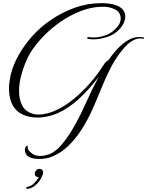

<svg xmlns="http://www.w3.org/2000/svg" viewBox="-20 -711 936 1220"><path d="M166 287Q151 279 144.5 267Q138 255 138 243Q138 228 145 220Q149 215 153.5 214.5Q158 214 156 219Q153 237 170.5 253.5Q188 270 203 275Q221 280 236 280Q251 280 265.5 276.5Q280 273 293 269Q332 254 370 210Q408 166 440 111Q482 41 522 -48.5Q562 -138 607 -223Q548 -144 481.5 -83Q415 -22 347 8Q318 21 284.5 28.5Q251 36 217 36Q183 36 151.5 27Q120 18 95 -1Q63 -27 50 -66.5Q37 -106 37 -148Q37 -171 40.5 -193.5Q44 -216 48 -236Q64 -301 100 -364Q136 -427 187 -483.5Q238 -540 301 -583Q374 -633 455.5 -662Q537 -691 625 -691Q650 -691 673.5 -688Q697 -685 716 -678Q748 -667 762 -648Q776 -629 776 -606Q776 -569 745 -532Q711 -492 662.5 -476.5Q614 -461 575 -461Q566 -461 558.5 -461.5Q551 -462 544 -463Q534 -464 534 -470Q534 -477 546 -475Q553 -474 561 -473.5Q569 -473 577 -473Q614 -473 655.5 -488.5Q697 -504 730 -546Q747 -568 747 -594Q747 -612 737.5 -628Q728 -644 705 -654Q671 -670 623 -668Q558 -666 492.5 -640.5Q427 -615 367 -574Q307 -533 257 -481.5Q207 -430 173 -376Q157 -350 140.5 -309.5Q124 -269 112.5 -222.5Q101 -176 101 -132Q101 -81 121 -41Q141 -1 192 13Q205 17 225 17Q250 17 280.5 9.5Q311 2 344 -14Q398 -40 451.5 -84.5Q505 -129 553 -184Q601 -239 636 -295Q656 -326 667 -326Q697 -370 730.5 -405Q764 -440 802 -460Q834 -476 865 -476Q879 -476 892 -473Q897 -472 895 -467.5Q893 -463 889 -464Q880 -467 870 -467Q846 -467 818 -450Q790 -433 762 -399Q718 -347 685.5 -284.5Q653 -222 625.5 -153.5Q598 -85 567.5 -16.5Q537 52 496 116Q459 173 412 218Q365 263 306 286Q272 299 228 299Q210 299 193.5 296Q177 293 166 287ZM156.8 489.2Q146.6 489.2 146.6 481.6Q146.6 476.5 155.1 476.5Q182.3 470.5 200.6 449.3Q218.9 428 227.4 414.5H223.1Q213.8 414.5 207.4 408.5Q201 402.6 201 393.2Q201 381.3 210 371.5Q218.9 361.8 230.8 361.8Q253.7 361.8 253.7 386.4Q253.7 398.3 241.4 421.2Q229.1 444.2 207.4 464.2Q185.7 484.1 156.8 489.2Z"/></svg>

Font: MonteCarlo
Style: Regular
Weight: 400
Designer: Robert E. Leuschke
Foundry: Robert E. Leuschke
Version: Version 1.010; ttfautohint (v1.8.3)